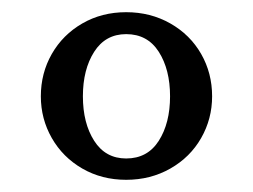

<svg xmlns="http://www.w3.org/2000/svg" viewBox="-20 -685 415 315"><path d="M47 -527Q47 -565 65 -596.5Q83 -628 115 -646.5Q147 -665 187 -665Q227 -665 259.5 -646.5Q292 -628 310 -596.5Q328 -565 328 -527Q328 -490 310 -458.5Q292 -427 259.5 -408.5Q227 -390 187 -390Q147 -390 115 -408.5Q83 -427 65 -458.5Q47 -490 47 -527ZM259 -527Q259 -571 240.5 -600Q222 -629 187 -629Q153 -629 134.5 -600Q116 -571 116 -527Q116 -483 134.5 -454Q153 -425 187 -425Q222 -425 240.5 -454Q259 -483 259 -527Z"/></svg>

Font: Caladea
Style: Regular
Weight: 400
Designer: Carolina Giovagnoli and Andres Torresi
Foundry: Carolina Giovagnoli & Andres Torresi
Version: Version 1.001